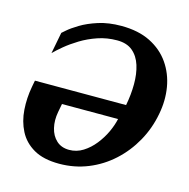

<svg xmlns="http://www.w3.org/2000/svg" viewBox="-104 -786 887 903"><g transform="rotate(15 339.5 -335.0)"><path d="M261.7 16.1Q185.1 16.1 137.5 -11.5Q89.8 -39.1 66.2 -85.2Q42.5 -131.3 38.6 -187.5Q34.7 -243.7 45.4 -300.8Q46.9 -308.6 48.3 -316.4Q49.8 -324.2 51.3 -332H495.1Q505.4 -385.3 505.6 -435.8Q505.9 -486.3 493.2 -526.9Q480.5 -567.4 452.1 -591.3Q423.8 -615.2 376.5 -615.2Q326.7 -615.2 282.5 -600.1Q238.3 -585 201.4 -562.5Q164.6 -540 136.7 -516.8Q108.9 -493.7 92.8 -477.1L112.8 -581.1Q112.8 -581.1 130.9 -596.9Q148.9 -612.8 183.1 -633.5Q217.3 -654.3 266.6 -670.2Q315.9 -686 377.9 -686Q460.9 -686 519.5 -656.7Q578.1 -627.4 613 -577.1Q647.9 -526.9 658.7 -463.4Q669.4 -399.9 656.2 -332Q642.6 -258.8 607.2 -195.6Q571.8 -132.3 519.5 -84.7Q467.3 -37.1 401.6 -10.5Q335.9 16.1 261.7 16.1ZM290.5 -59.1Q326.7 -59.1 357.7 -78.6Q388.7 -98.1 413.1 -128.9Q437.5 -159.7 453.4 -194.1Q469.2 -228.5 475.6 -258.8H202.6L194.8 -217.8Q187 -175.8 195.6 -139.6Q204.1 -103.5 228.3 -81.3Q252.4 -59.1 290.5 -59.1Z"/></g></svg>

Font: Charis
Style: Bold Italic
Weight: 700
Italic angle: -11°
Designer: Walt Agee, Miriam Martin, Annie Olsen, Victor Gaultney, Lorna Priest, Alan Ward, Bob Hallissy, Martin Hosken, Sharon Cor
Foundry: SIL Global
Version: Version 7.000